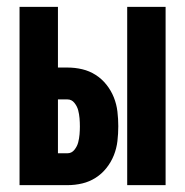

<svg xmlns="http://www.w3.org/2000/svg" viewBox="-20 -540 540 560"><path d="M351 0V-520H463V0ZM37 0V-520H149V-343H177Q199 -343 220 -338Q241 -333 259 -321.5Q277 -310 290.5 -293Q304 -276 312 -256Q320 -236 322.5 -214.5Q325 -193 325 -172Q325 -150 322.5 -128.5Q320 -107 312 -87Q304 -67 290.5 -50Q277 -33 259 -21.5Q241 -10 220 -5Q199 0 177 0ZM149 -93H177Q189 -93 197 -103Q205 -113 208 -124.5Q211 -136 212 -148Q213 -160 213 -171Q213 -183 212 -195Q211 -207 208 -218.5Q205 -230 197 -240Q189 -250 177 -250H149Z"/></svg>

Font: Iosevka Heavy
Style: Regular
Weight: 900
Monospace: yes
Designer: Belleve Invis
Foundry: Belleve Invis
Version: Version 32.5.0; ttfautohint (v1.8.4)